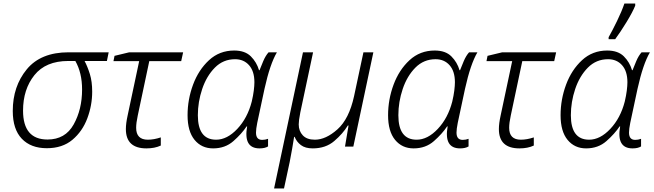

<svg xmlns="http://www.w3.org/2000/svg" viewBox="-20 -827 3689 1083"><path d="M244 9Q332 9 388.5 -38.5Q445 -86 472.5 -159.5Q500 -233 500 -310Q500 -367 487 -409Q474 -451 457 -483H583L593 -532H367Q210 -532 131 -436Q52 -340 52 -201Q52 -98 103 -44.5Q154 9 244 9ZM248 -40Q110 -40 110 -203Q110 -323 174 -403Q238 -483 365 -483H405Q443 -416 443 -322Q443 -210 395.5 -125Q348 -40 248 -40Z M806 10Q853 10 887 -6V-52Q848 -39 814 -39Q748 -39 748 -106Q748 -134 757 -175L822 -482H1002L1013 -532H709L626 -512L620 -482H765L700 -176Q690 -131 690 -99Q690 10 806 10Z M1182 10Q1250 10 1296.5 -31Q1343 -72 1371 -114H1374Q1352 10 1444 10Q1474 10 1492 -1V-44Q1476 -38 1459 -38Q1424 -38 1424 -79Q1424 -99 1431 -134L1472 -326Q1503 -466 1542 -532H1495Q1478 -513 1465 -482.5Q1452 -452 1444 -431H1441Q1428 -476 1395 -509Q1362 -542 1301 -542Q1218 -542 1159 -487.5Q1100 -433 1069 -349.5Q1038 -266 1038 -177Q1038 -86 1077.5 -38Q1117 10 1182 10ZM1199 -39Q1096 -39 1096 -177Q1096 -252 1120.5 -325Q1145 -398 1192 -445.5Q1239 -493 1306 -493Q1355 -493 1385 -459Q1415 -425 1415 -363Q1415 -344 1411.5 -316Q1408 -288 1400 -254Q1376 -161 1318.5 -100Q1261 -39 1199 -39Z M1526 236H1582L1614 87Q1621 52 1628 11.5Q1635 -29 1639 -55H1642Q1653 -27 1677.5 -8.5Q1702 10 1744 10Q1817 10 1865.5 -31.5Q1914 -73 1942 -119H1946L1926 0H1973L2086 -532H2030L1977 -284Q1949 -156 1883.5 -97.5Q1818 -39 1756 -39Q1711 -39 1688 -63.5Q1665 -88 1665 -125Q1665 -136 1667 -152Q1669 -168 1674 -193L1746 -532H1689Z M2313 10Q2381 10 2427.5 -31Q2474 -72 2502 -114H2505Q2483 10 2575 10Q2605 10 2623 -1V-44Q2607 -38 2590 -38Q2555 -38 2555 -79Q2555 -99 2562 -134L2603 -326Q2634 -466 2673 -532H2626Q2609 -513 2596 -482.5Q2583 -452 2575 -431H2572Q2559 -476 2526 -509Q2493 -542 2432 -542Q2349 -542 2290 -487.5Q2231 -433 2200 -349.5Q2169 -266 2169 -177Q2169 -86 2208.5 -38Q2248 10 2313 10ZM2330 -39Q2227 -39 2227 -177Q2227 -252 2251.5 -325Q2276 -398 2323 -445.5Q2370 -493 2437 -493Q2486 -493 2516 -459Q2546 -425 2546 -363Q2546 -344 2542.5 -316Q2539 -288 2531 -254Q2507 -161 2449.5 -100Q2392 -39 2330 -39Z M2910 10Q2957 10 2991 -6V-52Q2952 -39 2918 -39Q2852 -39 2852 -106Q2852 -134 2861 -175L2926 -482H3106L3117 -532H2813L2730 -512L2724 -482H2869L2804 -176Q2794 -131 2794 -99Q2794 10 2910 10Z M3286 10Q3354 10 3400.5 -31Q3447 -72 3475 -114H3478Q3456 10 3548 10Q3578 10 3596 -1V-44Q3580 -38 3563 -38Q3528 -38 3528 -79Q3528 -99 3535 -134L3576 -326Q3607 -466 3646 -532H3599Q3582 -513 3569 -482.5Q3556 -452 3548 -431H3545Q3532 -476 3499 -509Q3466 -542 3405 -542Q3322 -542 3263 -487.5Q3204 -433 3173 -349.5Q3142 -266 3142 -177Q3142 -86 3181.5 -38Q3221 10 3286 10ZM3303 -39Q3200 -39 3200 -177Q3200 -252 3224.5 -325Q3249 -398 3296 -445.5Q3343 -493 3410 -493Q3459 -493 3489 -459Q3519 -425 3519 -363Q3519 -344 3515.5 -316Q3512 -288 3504 -254Q3480 -161 3422.5 -100Q3365 -39 3303 -39ZM3413 -606H3450Q3479 -645 3513.5 -701.5Q3548 -758 3563 -795V-807H3502Q3487 -763 3460.5 -708.5Q3434 -654 3413 -617Z"/></svg>

Font: Noto Sans UI Light
Style: Italic
Weight: 300
Italic angle: -12°
Designer: Monotype Design Team
Foundry: Monotype Imaging Inc.
Version: Version 1.901